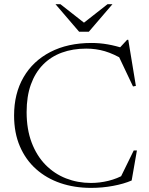

<svg xmlns="http://www.w3.org/2000/svg" viewBox="-20 -904 726 934"><path d="M422.5 -14Q465 -14 507.8 -24.5Q550.5 -35 587.5 -56.5L561 -30L630.5 -172H646L620.5 -26Q582.5 -9.5 530.2 0.2Q478 10 423 10Q342.5 10 274.2 -13.2Q206 -36.5 155.5 -81.5Q105 -126.5 76.8 -192Q48.5 -257.5 48.5 -342Q48.5 -449 94.5 -528.2Q140.5 -607.5 225.2 -651.2Q310 -695 425 -695Q465 -695 503.8 -688.2Q542.5 -681.5 587 -667L559 -668L598.5 -710.5H604L641 -486L627 -483.5L550.5 -645L584.5 -611.5Q533.5 -642 490.2 -654.8Q447 -667.5 399.5 -667.5Q334 -667.5 280.8 -648Q227.5 -628.5 189.2 -589.5Q151 -550.5 130.2 -492.8Q109.5 -435 109.5 -359Q109.5 -275 134 -210.5Q158.5 -146 201.5 -102.2Q244.5 -58.5 301.2 -36.2Q358 -14 422.5 -14ZM399 -785.5H378L503 -883.5H527L412 -749.5H365L250 -883.5H274Z"/></svg>

Font: Newsreader 36pt Light
Style: Regular
Weight: 300
Designer: Hugues Gentile
Foundry: Production Type
Version: Version 1.003